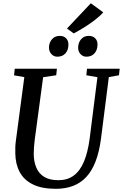

<svg xmlns="http://www.w3.org/2000/svg" viewBox="-20 -1174 770 1204"><path d="M662.5 -690.5 613.5 -306Q602.5 -221 579 -160.8Q555.5 -100.5 520 -63Q484.5 -25.5 437 -7.8Q389.5 10 330.5 10Q241.5 10 185.8 -17.8Q130 -45.5 103.5 -95.2Q77 -145 76 -211Q75.5 -229.5 76 -249.8Q76.5 -270 79.5 -291L132.5 -690.5L68 -701.5L72.5 -743H337L332.5 -702L250.5 -690L198 -299.5Q194.5 -272.5 193 -249Q191.5 -225.5 191.5 -205.5Q192.5 -158 208.5 -121.2Q224.5 -84.5 258.2 -64.2Q292 -44 346.5 -44Q402.5 -44 442 -72.8Q481.5 -101.5 506.2 -160Q531 -218.5 542.5 -307L591 -690L521.5 -702L525.5 -743H730.5L726 -702ZM339.5 -818.5Q317 -818.5 302 -835.2Q287 -852 287 -877Q288 -908.5 306.8 -928.8Q325.5 -949 354 -949Q381 -949 395.5 -933Q410 -917 409 -893.5Q409 -860.5 390.5 -839.5Q372 -818.5 339.5 -818.5ZM522 -818.5Q499.5 -818.5 484.5 -835.2Q469.5 -852 470 -877Q471 -908.5 489.2 -928.8Q507.5 -949 536.5 -949Q563 -949 577.8 -933Q592.5 -917 591.5 -893.5Q591 -860.5 572.5 -839.5Q554 -818.5 522 -818.5ZM442.5 -964.5 400 -995 549.5 -1153.5 627.5 -1096.5Q603.5 -1070 570.2 -1045Q537 -1020 503 -999.2Q469 -978.5 442.5 -964.5Z"/></svg>

Font: Merriweather 36pt Medium
Style: Italic
Weight: 500
Italic angle: -7.8°
Version: Version 2.101